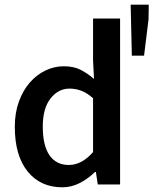

<svg xmlns="http://www.w3.org/2000/svg" viewBox="-20 -785 653 817"><path d="M245 12Q152 12 97.5 -55.5Q43 -123 43 -245Q43 -305 60.5 -353Q78 -401 107 -434Q136 -467 173.5 -485Q211 -503 251 -503Q293 -503 322 -488.5Q351 -474 380 -449L376 -528V-706H491V0H396L388 -53H384Q357 -26 321 -7Q285 12 245 12ZM273 -83Q328 -83 376 -138V-367Q350 -390 325.5 -399Q301 -408 276 -408Q228 -408 195 -366Q162 -324 162 -246Q162 -166 190.5 -124.5Q219 -83 273 -83ZM541 -548 536 -765H613L612 -702L593 -548Z"/></svg>

Font: CV Source Sans Light
Style: Bold
Weight: 600
Designer: Paul D. Hunt
Foundry: Adobe Systems Incorporated
Version: Version 3.001